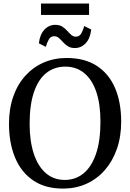

<svg xmlns="http://www.w3.org/2000/svg" viewBox="-20 -1090 760 1121"><path d="M353.5 11Q246.5 12.5 175 -35.8Q103.5 -84 68 -169.8Q32.5 -255.5 32.5 -367Q32.5 -455.5 57.5 -526.5Q82.5 -597.5 128 -647.8Q173.5 -698 235 -724.8Q296.5 -751.5 369 -751.5Q474.5 -751.5 545.2 -705.5Q616 -659.5 651.8 -576Q687.5 -492.5 687.5 -380Q687.5 -292 662.5 -220.5Q637.5 -149 592.5 -97.5Q547.5 -46 486.8 -18Q426 10 353.5 11ZM358 -39.5Q421 -39.5 467.8 -77.8Q514.5 -116 540.5 -191.8Q566.5 -267.5 566.5 -379.5Q566.5 -480 542.8 -551.8Q519 -623.5 473 -662.2Q427 -701 361 -701Q298 -701 251.2 -664.5Q204.5 -628 178.8 -553.8Q153 -479.5 153 -367Q153 -267 177 -193.5Q201 -120 246.8 -79.8Q292.5 -39.5 358 -39.5ZM417 -809.5Q392.5 -809.5 376.2 -820Q360 -830.5 348 -844Q336 -857.5 324 -868Q312 -878.5 296.5 -878.5Q276 -878.5 265.2 -860Q254.5 -841.5 247.5 -816.5L207 -837Q212.5 -888 239 -916.5Q265.5 -945 302.5 -945Q327.5 -945 343.8 -934.5Q360 -924 372 -910.5Q384 -897 395.8 -886.5Q407.5 -876 423 -876Q443 -875.5 454 -894Q465 -912.5 472 -938L512.5 -917.5Q507 -866 480.5 -837.8Q454 -809.5 417 -809.5ZM500 -1069.5V-1003H219.5V-1069.5Z"/></svg>

Font: Merriweather 28pt
Style: Regular
Weight: 400
Version: Version 2.100